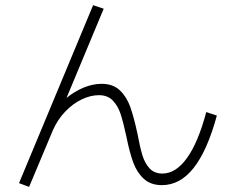

<svg xmlns="http://www.w3.org/2000/svg" viewBox="-20 -734 904 744"><path d="M53.7 -24.4 340.8 -713.9 381.8 -700.2 237.8 -354.5Q269.5 -380.4 304.7 -394.8Q339.8 -409.2 374 -409.2Q418 -409.2 444.6 -383.8Q471.2 -358.4 485.1 -318.8Q499 -279.3 512.7 -215.8Q522.5 -162.6 532 -131.8Q541.5 -101.1 559.8 -81.3Q578.1 -61.5 609.4 -61.5Q661.1 -61.5 704.3 -121.3Q747.6 -181.2 779.3 -299.8L820.3 -286.1Q783.7 -151.4 731 -84Q678.2 -16.6 607.4 -16.6Q564 -16.6 537.1 -41.3Q510.3 -65.9 496.1 -105Q481.9 -144 469.7 -205.1Q457.5 -261.2 447.3 -292.5Q437 -323.7 417 -344.5Q397 -365.2 363.3 -365.2Q330.6 -365.2 296.1 -348.6Q261.7 -332 232.2 -301Q202.6 -270 184.6 -228.5L92.8 -9.8Z"/></svg>

Font: Pretendard GOV ExtraLight
Style: Regular
Weight: 200
Designer: Base glyphs from Inter by Rasmus Andersson; Hangeul glyphs from Noto Sans CJK(Source Han Sans) by Jang Soo-young and Kan
Foundry: Kil Hyung-jin
Version: Version 1.309